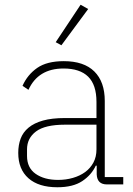

<svg xmlns="http://www.w3.org/2000/svg" viewBox="-20 -778 562 810"><path d="M431 0Q390 0 388 -42V-79H384Q366 -40 327 -14Q288 12 222 12Q143 12 100 -26Q57 -64 57 -133Q57 -166 67 -193Q77 -220 100.5 -239.5Q124 -259 161.5 -269.5Q199 -280 254 -280H387V-348Q387 -420 352 -454.5Q317 -489 248 -489Q141 -489 100 -399L75 -416Q96 -463 137 -491.5Q178 -520 249 -520Q334 -520 378 -476.5Q422 -433 422 -352V-31H500V0ZM225 -19Q258 -19 287.5 -27.5Q317 -36 339 -52Q361 -68 374 -92Q387 -116 387 -148V-252H254Q170 -252 132 -223.5Q94 -195 94 -148V-120Q94 -70 130.5 -44.5Q167 -19 225 -19ZM239 -587 215 -600 320 -758 352 -740Z"/></svg>

Font: IBM Plex Sans Hebrew ExtraLight
Style: Regular
Weight: 200
Designer: Mike Abbink, Paul van der Laan, Pieter van Rosmalen, Yanek Iontef
Foundry: Bold Monday
Version: Version 1.2